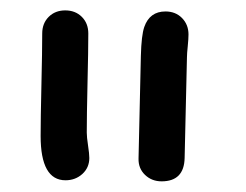

<svg xmlns="http://www.w3.org/2000/svg" viewBox="-20 -795 464 362"><path d="M143.6 -544.9Q143.6 -536.6 146 -520.8Q148.4 -504.9 148.4 -497.1Q148.4 -479 135.3 -467Q122.1 -455.1 103.5 -455.1Q56.6 -455.1 56.6 -538.6Q56.6 -570.8 58.1 -635.3Q59.6 -699.7 59.6 -731.9Q59.6 -751 71.8 -763.2Q84 -775.4 103 -775.4Q122.1 -775.4 134.3 -763.2Q146.5 -751 146.5 -731.9Q146.5 -700.7 145 -638.4Q143.6 -576.2 143.6 -544.9ZM335.4 -730Q335.4 -722.2 334 -708Q332.5 -693.8 332.5 -687.5L328.1 -497.1Q327.1 -453.1 284.7 -453.1Q266.1 -453.1 253.4 -465.3Q240.7 -477.5 241.2 -496.1L245.6 -689.9Q246.6 -728.5 252 -744.1Q262.2 -773.4 292 -773.4Q311 -773.4 323.2 -761Q335.4 -748.5 335.4 -730Z"/></svg>

Font: Bharatayuddha
Style: Regular
Weight: 400
Designer: R.S. Wihananto
Foundry: R.S. Wihananto
Version: Version 2.0.1